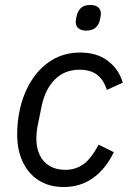

<svg xmlns="http://www.w3.org/2000/svg" viewBox="-20 -739 528 771"><path d="M236 12Q178 12 136 -14.5Q94 -41 71.5 -88.5Q49 -136 49 -199Q49 -222 51 -243.5Q53 -265 57 -286Q70 -355 103 -410Q136 -465 186.5 -496.5Q237 -528 302 -528Q370 -528 414 -494Q458 -460 473 -407L409 -378Q396 -419 369.5 -439Q343 -459 300 -459Q239 -459 200 -419.5Q161 -380 147 -312L130 -228Q128 -217 127 -204.5Q126 -192 126 -183Q126 -146 139 -117.5Q152 -89 178.5 -73Q205 -57 244 -57Q282 -57 313.5 -78.5Q345 -100 376 -158L437 -128Q405 -61 354 -24.5Q303 12 236 12ZM326 -616Q307 -616 295.5 -625Q284 -634 284 -651Q284 -655 285 -659.5Q286 -664 287 -672Q292 -695 305 -707Q318 -719 343 -719Q363 -719 374 -710Q385 -701 385 -684Q385 -680 384.5 -675.5Q384 -671 382 -663Q378 -641 364.5 -628.5Q351 -616 326 -616Z"/></svg>

Font: IBM Plex Sans Var
Style: Italic
Weight: 400
Italic angle: -11.31°
Designer: Mike Abbink, Paul van der Laan, Pieter van Rosmalen
Foundry: Bold Monday
Version: Version 1.001